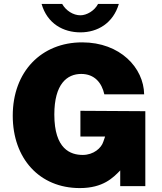

<svg xmlns="http://www.w3.org/2000/svg" viewBox="-20 -949 825 979"><path d="M586 -929H480C462 -894 422 -871 390 -871C353 -871 316 -895 297 -929H192C221 -828 303 -784 390 -784C478 -784 557 -831 586 -929ZM387 10C506 10 557 -43 593 -80V0H721V-382L390 -384V-253H516L507 -227C497 -194 457 -159 402 -159C340 -159 257 -188 257 -365C257 -521 322 -572 394 -572C462 -572 499 -527 512 -468H715C713 -603 593 -733 399 -733C191 -733 45 -584 45 -359C45 -141 181 10 387 10Z"/></svg>

Font: United Sans Black
Style: Regular
Weight: 900
Designer: Pablo Impallari, Rodrigo Fuenzalida (Modified by Dan O. Williams)
Version: Version 1.000;PS 001.000;hotconv 1.0.88;makeotf.lib2.5.64775